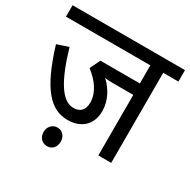

<svg xmlns="http://www.w3.org/2000/svg" viewBox="-160 -774 1009 1019"><g transform="rotate(30 344.5 -264.0)"><path d="M596 -552H689V-622H0V-552H517V-441H275L245 -378C299 -337 340 -282 340 -222C340 -174 316 -152 276 -152C205 -152 149 -244 97 -422L27 -399C99 -163 176 -81 281 -81C360 -81 418 -127 418 -214C418 -276 387 -333 343 -374C356 -372 372 -371 395 -371H517V0H596ZM203 37C203 70 225 94 256 94C287 94 308 70 308 37C308 5 287 -20 256 -20C225 -20 203 5 203 37Z"/></g></svg>

Font: Noto Sans Devanagari SemiCondensed
Style: Regular
Weight: 400
Width: 4
Designer: Jelle Bosma - Monotype Design Team
Foundry: Monotype Imaging Inc.
Version: Version 2.004